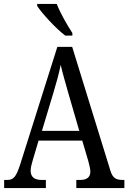

<svg xmlns="http://www.w3.org/2000/svg" viewBox="-20 -951 649 971"><path d="M310 -771H346V-784C321 -822 284 -886 267 -931H168V-921C190 -886 262 -807 310 -771ZM1 0H212V-41H190C152 -41 135 -58 135 -88C135 -103 141 -126 146 -142L175 -240H396L427 -135C432 -116 437 -95 437 -83C437 -56 420 -41 386 -41H366V0H609V-41H600C565 -41 549 -52 538 -89L345 -714H270L82 -119C61 -55 48 -41 16 -41H1ZM192 -289 251 -485C267 -538 279 -583 287 -623C296 -583 310 -535 327 -475L381 -289Z"/></svg>

Font: Noto Serif Sinhala Condensed
Style: Regular
Weight: 400
Width: 3
Designer: Jelle Bosma - Monotype Design Team
Foundry: Monotype Imaging Inc.
Version: Version 2.007